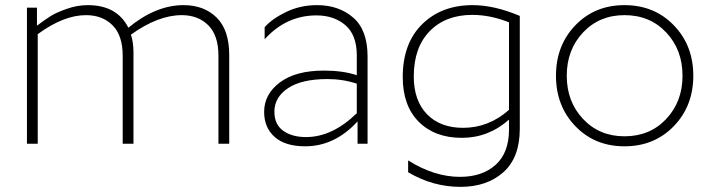

<svg xmlns="http://www.w3.org/2000/svg" viewBox="-20 -560 2777 748"><path d="M315 -501Q228 -501 127 -427V0H85V-530H124V-460Q156 -484 177.5 -497.5Q199 -511 240 -525.5Q281 -540 322 -540Q436 -540 480 -452Q587 -540 695 -540Q775 -540 824 -491.5Q873 -443 873 -346V0H831V-343Q831 -422 791.5 -461.5Q752 -501 688 -501Q596 -501 490 -425Q500 -396 500 -355V0H458V-343Q458 -422 418.5 -461.5Q379 -501 315 -501Z M1172 -26Q1275 -26 1370 -119V-234Q1316 -252 1256 -252Q1155 -252 1102 -216.5Q1049 -181 1049 -125Q1049 -75 1083.5 -50.5Q1118 -26 1172 -26ZM1370 -344Q1370 -424 1325.5 -462Q1281 -500 1213 -500Q1095 -500 1011 -407V-454Q1040 -487 1095 -513.5Q1150 -540 1215 -540Q1300 -540 1356 -491.5Q1412 -443 1412 -340V0H1373V-87Q1284 10 1169 10Q1091 10 1050 -26.5Q1009 -63 1009 -124Q1009 -193 1070.5 -239Q1132 -285 1242 -285Q1316 -285 1370 -267Z M1784 -62Q1884 -62 1963 -132V-473Q1890 -502 1820 -502Q1716 -502 1654 -438.5Q1592 -375 1592 -262Q1592 -168 1643.5 -115Q1695 -62 1784 -62ZM2005 -58Q2005 54 1941 111Q1877 168 1774 168Q1666 168 1570 111V65Q1672 129 1772 129Q1859 129 1911 82Q1963 35 1963 -55V-94Q1883 -23 1779 -23Q1674 -23 1611.5 -85.5Q1549 -148 1549 -260Q1549 -391 1624.5 -465.5Q1700 -540 1821 -540Q1906 -540 2005 -498Z M2221.5 -68.5Q2297 10 2413 10Q2529 10 2605 -68.5Q2681 -147 2681 -265Q2681 -383 2605 -461.5Q2529 -540 2413 -540Q2297 -540 2221.5 -461.5Q2146 -383 2146 -265Q2146 -147 2221.5 -68.5ZM2413 -29Q2315 -29 2251.5 -96.5Q2188 -164 2188 -265Q2188 -366 2251.5 -433.5Q2315 -501 2413 -501Q2512 -501 2575.5 -433.5Q2639 -366 2639 -265Q2639 -164 2575.5 -96.5Q2512 -29 2413 -29Z"/></svg>

Font: Roundo Light
Style: Regular
Weight: 300
Designer: Namrata Goyal (Gurmukhi), Shiva Nallaperumal (Latin)
Foundry: Indian Type Foundry
Version: Version 1.000;PS 1.0;hotconv 1.0.88;makeotf.lib2.5.647800